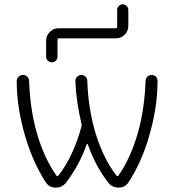

<svg xmlns="http://www.w3.org/2000/svg" viewBox="-20 -893 807 892"><path d="M517.6 -761.7Q524.4 -761.7 524.4 -769.5V-847.7Q524.4 -857.4 532.2 -865.2Q540 -873 550.3 -873Q560.5 -873 568.4 -865.2Q576.2 -857.4 576.2 -847.7V-772.5Q576.2 -749 559.1 -731.9Q542 -714.8 518.6 -714.8H253.9Q247.1 -714.8 247.1 -707V-629.9Q247.1 -619.1 239.3 -611.3Q231.4 -603.5 220.7 -603.5Q210 -603.5 202.1 -611.3Q194.3 -619.1 194.3 -629.9V-704.1Q194.3 -727.5 211.4 -744.6Q228.5 -761.7 252 -761.7ZM242.2 -77.1Q246.1 -71.3 251 -77.1Q320.3 -165 358.4 -304.7Q360.4 -311.5 358.4 -318.4Q334 -419.9 330.1 -517.6Q330.1 -528.3 338.4 -536.6Q346.7 -544.9 357.9 -544.9Q369.1 -544.9 377.4 -536.6Q385.7 -528.3 385.7 -516.6Q389.6 -389.6 423.8 -274.4Q461.9 -152.3 521.5 -77.1Q526.4 -71.3 530.3 -77.1Q588.9 -162.1 622.1 -281.2Q652.3 -392.6 656.2 -517.6Q656.2 -528.3 664.6 -536.6Q672.9 -544.9 684.1 -544.9Q695.3 -544.9 704.1 -537.1Q711.9 -529.3 711.9 -517.6Q711.9 -391.6 671.9 -257.8Q637.7 -138.7 576.2 -44.9Q560.5 -21.5 531.2 -21.5Q501 -21.5 483.4 -43.9Q423.8 -120.1 387.7 -222.7Q386.7 -224.6 384.8 -224.6Q382.8 -224.6 382.8 -222.7Q347.7 -123 286.1 -43.9Q268.6 -21.5 238.8 -21.5Q209 -21.5 193.4 -44.9Q132.8 -138.7 97.7 -257.8Q57.6 -392.6 57.6 -516.6Q57.6 -528.3 66.4 -536.1Q74.2 -544.9 86.4 -544.9Q98.6 -544.9 106.9 -536.6Q115.2 -528.3 115.2 -516.6Q119.1 -392.6 149.4 -281.2Q182.6 -162.1 242.2 -77.1Z"/></svg>

Font: Gen Jyuu Gothic Light
Style: Regular
Weight: 200
Designer: [Source Han Sans]
Ryoko NISHIZUKA  (kana & ideographs); Paul D. Hunt (Latin, Greek & Cyrillic); Wenlong ZHANG  (bopomofo
Version: Version 1.002.20150607